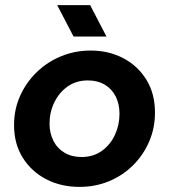

<svg xmlns="http://www.w3.org/2000/svg" viewBox="-20 -720 660 752"><path d="M291 12Q219 12 161 -18Q103 -48 69 -102.5Q35 -157 35 -230Q35 -292 59 -345Q83 -398 124.5 -438Q166 -478 220 -500Q274 -522 335 -522Q406 -522 463 -492Q520 -462 553.5 -407.5Q587 -353 587 -279Q587 -218 564 -165Q541 -112 500.5 -72Q460 -32 406.5 -10Q353 12 291 12ZM299 -105Q346 -105 379.5 -129.5Q413 -154 430.5 -192.5Q448 -231 448 -274Q448 -313 433 -342.5Q418 -372 390 -388.5Q362 -405 324 -405Q278 -405 244.5 -381Q211 -357 192.5 -318.5Q174 -280 174 -236Q174 -199 189 -169Q204 -139 232.5 -122Q261 -105 299 -105ZM268 -577 204 -700H333L397 -577Z"/></svg>

Font: MuseoModerno SemiBold
Style: Italic
Weight: 600
Italic angle: -9°
Designer: Pablo Cosgaya, Héctor Gatti, Marcela Romero, and the Authors of The MuseoModerno Project.
Foundry: Omnibus-Type Team
Version: Version 1.003